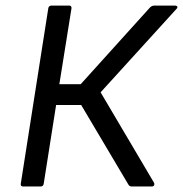

<svg xmlns="http://www.w3.org/2000/svg" viewBox="-20 -675 662 695"><path d="M64 0Q53.7 0 55.2 -9.8L154.8 -645Q156.2 -654.8 167 -654.8H231Q234.9 -654.8 237.1 -652.1Q239.3 -649.4 238.8 -645L194.8 -370.1H272L522.9 -647.9Q529.8 -654.8 539.1 -654.8H613.8Q619.6 -654.8 621.6 -651.1Q623.5 -647.5 619.1 -643.1L344.2 -340.8L537.1 -14.2Q540 -8.8 537.8 -4.4Q535.6 0 529.8 0H457Q448.7 0 444.8 -6.8L273.9 -294.9H183.1L138.2 -9.8Q136.7 0 127 0Z"/></svg>

Font: Sofia Sans
Style: Italic
Weight: 400
Italic angle: -9°
Designer: Botio Nikoltchev, Ani Petrova
Foundry: lettersoup
Version: Version 4.100